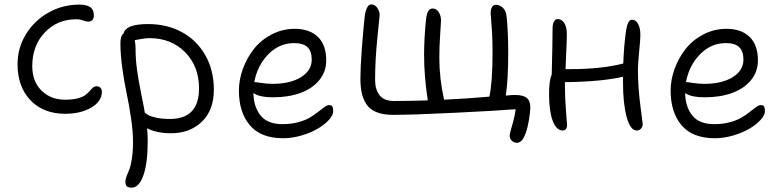

<svg xmlns="http://www.w3.org/2000/svg" viewBox="-20 -570 3608 886"><path d="M280.8 -44.9Q180.7 -44.9 120.8 -107.2Q61 -169.4 61 -273.9Q61 -349.1 100.1 -412.6Q139.2 -476.1 204.6 -512.5Q270 -548.8 346.2 -548.8Q376.5 -548.8 394.8 -538.1Q413.1 -527.3 413.1 -498Q413.1 -485.4 406.2 -477.8Q399.4 -470.2 387.2 -470.2Q378.4 -470.2 364 -475.6Q349.6 -481 331.1 -481Q244.6 -481 186.8 -420.2Q128.9 -359.4 128.9 -265.1Q128.9 -194.3 171.4 -152.1Q213.9 -109.9 280.8 -109.9Q314.5 -109.9 338.4 -116.2Q362.3 -122.6 374 -131.6Q385.7 -140.6 393.6 -149.9Q401.4 -159.2 408.9 -165.5Q416.5 -171.9 425.8 -171.9Q437 -171.9 443.6 -164.8Q450.2 -157.7 450.2 -147Q450.2 -102.5 401.4 -73.7Q352.5 -44.9 280.8 -44.9Z M768.6 44.9Q703.6 44.9 658.7 22Q661.6 51.8 661.6 81.1Q661.6 184.1 641.4 240Q621.1 295.9 587.4 295.9Q572.3 295.9 565.4 289.8Q558.6 283.7 558.6 268.1Q558.6 257.8 564 243.4Q569.3 229 576.2 213.4Q583 197.8 588.4 163.6Q593.8 129.4 593.8 85Q593.8 37.6 584.7 -24.4Q575.7 -86.4 564.7 -137.7Q553.7 -189 544.7 -253.7Q535.6 -318.4 535.6 -371.1Q535.6 -405.3 550.8 -416Q553.7 -435.5 581.3 -447.3Q608.9 -459 663.6 -459Q750 -459 818.6 -422.1Q887.2 -385.3 927 -315.9Q966.8 -246.6 966.8 -155.8Q966.8 -61.5 911.6 -8.3Q856.4 44.9 768.6 44.9ZM605.5 -349.1Q605.5 -299.3 611.8 -251.2Q618.2 -203.1 631.6 -137.2Q645 -71.3 648.4 -49.8Q660.6 -41 668.9 -36.6Q677.2 -32.2 702.9 -26.6Q728.5 -21 763.7 -21Q898.4 -21 898.4 -162.1Q898.4 -264.6 834 -329.3Q769.5 -394 670.4 -394Q647 -394 601.6 -384.8Q605.5 -365.2 605.5 -349.1Z M1286.6 67.9Q1184.1 67.9 1133.3 8.3Q1082.5 -51.3 1082.5 -151.9Q1082.5 -202.1 1100.8 -252.4Q1119.1 -302.7 1151.6 -344Q1184.1 -385.3 1233.6 -411.1Q1283.2 -437 1340.3 -437Q1408.2 -437 1446.8 -399.9Q1485.4 -362.8 1485.4 -291Q1485.4 -239.3 1453.4 -200.2Q1421.4 -161.1 1366.5 -141.1Q1311.5 -121.1 1241.7 -121.1Q1174.3 -121.1 1149.4 -141.1Q1150.4 -76.7 1182.6 -36.9Q1214.8 2.9 1283.7 2.9Q1323.2 2.9 1356.4 -6.1Q1389.6 -15.1 1410.9 -28.1Q1432.1 -41 1448.2 -54Q1464.4 -66.9 1477.1 -75.9Q1489.7 -85 1498.5 -85Q1509.8 -85 1513.7 -78.4Q1517.6 -71.8 1517.6 -56.2Q1517.6 -38.6 1497.6 -16.6Q1477.5 5.4 1446 23.9Q1414.6 42.5 1371.3 55.2Q1328.1 67.9 1286.6 67.9ZM1159.7 -190.9Q1163.6 -190.9 1187.7 -187Q1211.9 -183.1 1237.3 -183.1Q1319.3 -183.1 1368.9 -213.9Q1418.5 -244.6 1418.5 -294.9Q1418.5 -333 1399.2 -352.1Q1379.9 -371.1 1337.4 -371.1Q1268.6 -371.1 1218 -319.3Q1167.5 -267.6 1153.3 -190.9Z M2363.3 88.9Q2351.6 88.9 2341.8 79.3Q2332 69.8 2332 56.2Q2332 46.4 2344 5.6Q2356 -35.2 2359.4 -65.9Q2272.5 -59.1 2079.1 -49.6Q1885.7 -40 1793.9 -40Q1748 -40 1717.3 -52.5Q1686.5 -64.9 1670.9 -89.1Q1655.3 -113.3 1649.2 -141.6Q1643.1 -169.9 1643.1 -209Q1643.1 -256.8 1649.9 -348.4Q1656.7 -439.9 1663.1 -495.1Q1665.5 -517.1 1673.3 -533.4Q1681.2 -549.8 1693.4 -549.8Q1709.5 -549.8 1720.7 -534.2Q1731.9 -518.6 1731.9 -500Q1731.9 -498 1721.4 -395Q1710.9 -292 1710.9 -201.2Q1710.9 -156.2 1731.9 -130.1Q1752.9 -104 1797.4 -104Q1877.9 -104 1954.1 -106.9Q1937 -218.8 1937 -315.9Q1937 -395.5 1946.3 -482.9Q1951.7 -530.8 1976.1 -530.8Q1993.7 -530.8 2004.4 -514.2Q2015.1 -497.6 2015.1 -475.1Q2015.1 -464.8 2011.2 -409.9Q2007.3 -355 2007.3 -304.2Q2007.3 -207.5 2029.3 -109.9Q2131.8 -114.7 2238.3 -124Q2252.9 -191.4 2252.9 -329.1Q2252.9 -377.9 2250.7 -417.7Q2248.5 -457.5 2246.3 -480.2Q2244.1 -502.9 2244.1 -509.8Q2244.1 -527.3 2250.7 -537.6Q2257.3 -547.9 2268.1 -547.9Q2285.6 -547.9 2300 -534.7Q2314.5 -521.5 2317.4 -497.1Q2325.2 -427.2 2325.2 -325.2Q2325.2 -202.6 2314 -128.9Q2342.8 -131.8 2356 -131.8Q2393.6 -131.8 2410.4 -118.4Q2427.2 -105 2427.2 -74.2Q2427.2 -53.2 2420.9 -16.4Q2414.6 20.5 2406.2 43Q2398.4 65.9 2388.4 77.4Q2378.4 88.9 2363.3 88.9Z M2577.6 32.2Q2546.9 32.2 2530.3 -12.9Q2513.7 -58.1 2513.7 -136.2Q2513.7 -200.2 2525.9 -225.1Q2529.8 -366.7 2529.8 -437Q2529.8 -458 2536.1 -470Q2542.5 -481.9 2553.7 -481.9Q2571.8 -481.9 2583.7 -464.1Q2595.7 -446.3 2595.7 -411.1Q2595.7 -394.5 2594.7 -368.2Q2593.8 -341.8 2592 -306.9Q2590.3 -272 2589.8 -251H2610.8Q2756.3 -251 2856 -276.9Q2859.9 -367.2 2868.7 -426.8Q2876.5 -479 2896 -479Q2914.6 -479 2924.8 -459.2Q2935.1 -439.5 2935.1 -409.2Q2935.1 -386.7 2929.4 -332.3Q2923.8 -277.8 2923.8 -247.1Q2923.8 -170.9 2934.8 -84.7Q2945.8 1.5 2945.8 2Q2945.8 15.6 2937.7 23.9Q2929.7 32.2 2918 32.2Q2888.7 32.2 2871.8 -29.8Q2855 -91.8 2855 -187V-215.8Q2755.9 -192.9 2586.9 -190.9V-171.9Q2586.9 -120.6 2591.8 -58.1Q2596.7 4.4 2596.7 7.8Q2596.7 18.6 2591.6 25.4Q2586.4 32.2 2577.6 32.2Z M3278.8 67.9Q3176.3 67.9 3125.5 8.3Q3074.7 -51.3 3074.7 -151.9Q3074.7 -202.1 3093 -252.4Q3111.3 -302.7 3143.8 -344Q3176.3 -385.3 3225.8 -411.1Q3275.4 -437 3332.5 -437Q3400.4 -437 3439 -399.9Q3477.5 -362.8 3477.5 -291Q3477.5 -239.3 3445.6 -200.2Q3413.6 -161.1 3358.6 -141.1Q3303.7 -121.1 3233.9 -121.1Q3166.5 -121.1 3141.6 -141.1Q3142.6 -76.7 3174.8 -36.9Q3207 2.9 3275.9 2.9Q3315.4 2.9 3348.6 -6.1Q3381.8 -15.1 3403.1 -28.1Q3424.3 -41 3440.4 -54Q3456.5 -66.9 3469.2 -75.9Q3481.9 -85 3490.7 -85Q3502 -85 3505.9 -78.4Q3509.8 -71.8 3509.8 -56.2Q3509.8 -38.6 3489.7 -16.6Q3469.7 5.4 3438.2 23.9Q3406.7 42.5 3363.5 55.2Q3320.3 67.9 3278.8 67.9ZM3151.9 -190.9Q3155.8 -190.9 3179.9 -187Q3204.1 -183.1 3229.5 -183.1Q3311.5 -183.1 3361.1 -213.9Q3410.6 -244.6 3410.6 -294.9Q3410.6 -333 3391.4 -352.1Q3372.1 -371.1 3329.6 -371.1Q3260.7 -371.1 3210.2 -319.3Q3159.7 -267.6 3145.5 -190.9Z"/></svg>

Font: Shantell Sans Bouncy
Style: Regular
Weight: 300
Designer: Stephen Nixon, Anya Danilova, Shantell Martin
Foundry: Arrow Type
Version: Version 1.006;[9816181b4]